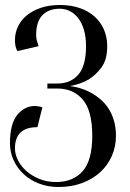

<svg xmlns="http://www.w3.org/2000/svg" viewBox="-20 -735 520 770"><path d="M220 -700Q175 -700 150 -674Q125 -648 125 -595Q125 -580 130 -565Q132 -557 135 -550L50 -530Q47 -534 45 -541Q40 -553 40 -575Q40 -603 52 -628.5Q64 -654 87 -673Q110 -692 143.5 -703.5Q177 -715 220 -715Q265 -715 300.5 -702.5Q336 -690 360 -668Q384 -646 397 -616Q410 -586 410 -550Q410 -495 386.5 -464Q363 -433 335 -416Q302 -397 260 -390Q312 -383 352 -359Q369 -349 386 -334Q403 -319 416 -298.5Q429 -278 437 -251Q445 -224 445 -190Q445 -147 428.5 -109.5Q412 -72 382 -44.5Q352 -17 309.5 -1Q267 15 215 15Q172 15 136 1Q100 -13 74.5 -37Q49 -61 34.5 -92.5Q20 -124 20 -160Q20 -239 49.5 -274.5Q79 -310 120 -310Q125 -310 130.5 -309Q136 -308 141 -307Q146 -306 150 -305L130 -225Q40 -225 40 -140Q40 -116 52.5 -91.5Q65 -67 87 -48Q109 -29 139 -17Q169 -5 205 -5Q273 -5 311.5 -48.5Q350 -92 350 -190Q350 -291 312 -335.5Q274 -380 210 -380H170V-400H210Q263 -400 294 -435.5Q325 -471 325 -550Q325 -587 316.5 -615.5Q308 -644 293.5 -662.5Q279 -681 260 -690.5Q241 -700 220 -700Z"/></svg>

Font: Oranienbaum
Style: Regular
Weight: 400
Designer: Oleg Pospelov and Jovanny Lemonad
Foundry: Oleg Pospelov and jovanny Lemonad
Version: Version 1.001; ttfautohint (v0.91) -l 8 -r 50 -G 200 -x 0 -w